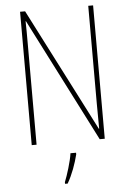

<svg xmlns="http://www.w3.org/2000/svg" viewBox="-61 -758 685 1024"><g transform="rotate(-5 281.0 -246.5)"><path d="M477 0V-714H451V-190C451 -156 452 -103 452 -56H450L113 -714H86V0H112V-534C112 -589 112 -625 111 -661H113L450 0ZM318 70V61H288C283 102 259 178 245 212V221H259C286 175 306 118 318 70Z"/></g></svg>

Font: Noto Sans Hebrew Condensed Thin
Style: Regular
Weight: 100
Width: 3
Designer: Monotype Design Team
Foundry: Monotype Imaging Inc.
Version: Version 2.004